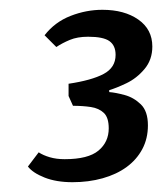

<svg xmlns="http://www.w3.org/2000/svg" viewBox="-20 -737 331 392"><path d="M128 -365Q95 -365 71 -374.5Q47 -384 37 -397L59 -426Q68 -420 81.5 -416Q95 -412 112 -412Q160 -412 181 -429.5Q202 -447 202 -475Q202 -497 192 -506.5Q182 -516 165.5 -518.5Q149 -521 129 -521L120 -541V-566Q167 -573 191.5 -586Q216 -599 216 -625Q216 -644 203.5 -653Q191 -662 160 -662Q138 -662 122.5 -655.5Q107 -649 95 -641L71 -665Q92 -692 124 -704.5Q156 -717 189 -717Q234 -717 262.5 -697Q291 -677 291 -642Q291 -615 275 -596Q259 -577 238 -567Q217 -557 203 -553V-549Q216 -548 234.5 -543Q253 -538 267.5 -524Q282 -510 282 -481Q282 -454 270.5 -432.5Q259 -411 238.5 -396Q218 -381 189.5 -373Q161 -365 128 -365Z"/></svg>

Font: Faustina Light Medium
Style: Italic
Weight: 500
Italic angle: -8°
Version: Version 1.200